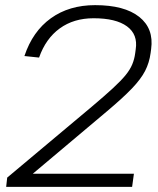

<svg xmlns="http://www.w3.org/2000/svg" viewBox="-20 -727 613 747"><path d="M8 -36 336 -311Q387 -354 419 -383.5Q451 -413 468.5 -434.5Q486 -456 494.5 -476.5Q503 -497 506 -520L508 -535Q517 -593 474 -624.5Q431 -656 344 -656Q267 -656 212.5 -616.5Q158 -577 132 -503L75 -509Q107 -605 178 -656Q249 -707 350 -707Q464 -707 521.5 -661.5Q579 -616 568 -536L566 -521Q561 -483 544.5 -451Q528 -419 493 -382.5Q458 -346 395 -293L60 -11L49 -51H501L494 0H4Z"/></svg>

Font: Pathway Extreme 28pt ExtraLight
Style: Italic
Weight: 250
Italic angle: -8°
Designer: Eduardo Rodriguez Tunni
Foundry: Eduardo Rodriguez Tunni
Version: Version 1.001;gftools[0.9.26]